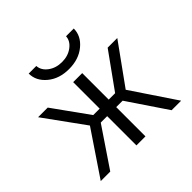

<svg xmlns="http://www.w3.org/2000/svg" viewBox="-178 -926 1115 1115"><g transform="rotate(-45 380.0 -368.5)"><path d="M195.3 -737.3H257.8Q259.8 -700.2 294.9 -673.8Q330.1 -647.5 379.9 -647.5Q429.7 -647.5 464.8 -673.8Q500 -700.2 502 -737.3H565.4Q565.4 -676.8 512.7 -633.3Q460 -589.8 379.9 -589.8Q299.8 -589.8 247.6 -633.3Q195.3 -676.8 195.3 -737.3ZM342.8 0V-240.2H290L127.9 0H49.8L233.4 -272.5L54.7 -519.5H133.8L290 -301.8H342.8V-519.5H417V-301.8H469.7L626 -519.5H705.1L527.3 -272.5L710 0H631.8L469.7 -240.2H417V0Z"/></g></svg>

Font: Gen Shin Gothic Normal
Style: Regular
Weight: 300
Designer: [Source Han Sans]
Ryoko NISHIZUKA  (kana & ideographs); Paul D. Hunt (Latin, Greek & Cyrillic); Wenlong ZHANG  (bopomofo
Version: Version 1.002.20150607